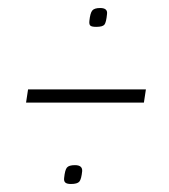

<svg xmlns="http://www.w3.org/2000/svg" viewBox="-20 -532 422 479"><path d="M203 -480Q205 -499 210 -505.5Q215 -512 230 -512Q249 -512 247 -497Q245 -476 240.5 -470.5Q236 -465 220 -465Q209 -465 205.5 -468Q202 -471 203 -480ZM45 -276 50 -309H344L339 -276ZM140 -88Q142 -108 147 -114Q152 -120 167 -120Q186 -120 185 -105Q183 -85 178 -79Q173 -73 157 -73Q147 -73 143 -76.5Q139 -80 140 -88Z"/></svg>

Font: Georama SemiCondensed ExtraLight
Style: Italic
Weight: 200
Width: 4
Italic angle: -9°
Designer: Jean-Baptiste Levee
Foundry: Production Type
Version: Version 1.000